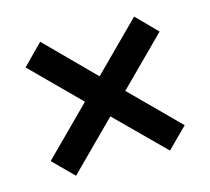

<svg xmlns="http://www.w3.org/2000/svg" viewBox="-72 -594 659 602"><g transform="rotate(-15 257.5 -292.5)"><path d="M40 -140 192 -292 40 -444 105 -510 257 -357 410 -510 475 -444 323 -292 475 -140 410 -75 257 -227 105 -75Z"/></g></svg>

Font: Geist Med
Style: Regular
Weight: 400
Designer: Basement.studio, Andrés Briganti, Mateo Zaragoza
Foundry: Basement.studio, Vercel, Andrés Briganti, Guido Ferreyra, Mateo Zaragoza
Version: Version 1.401